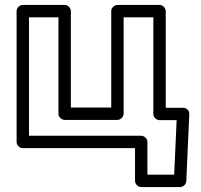

<svg xmlns="http://www.w3.org/2000/svg" viewBox="-20 -573 813 775"><path d="M97 -503H216V-114C216 -99 230 -89 241 -89H454C469 -89 479 -103 479 -114V-503H599V-113C599 -98 613 -88 624 -88H693L683 132H575V0C575 -15 561 -25 550 -25H97ZM72 -553C61 -553 47 -543 47 -528V0C47 11 57 25 72 25H525V157C525 168 535 182 550 182H707C719 182 731 172 732 158L744 -112C745 -128 732 -138 719 -138H649V-528C649 -539 639 -553 624 -553H454C443 -553 429 -543 429 -528V-139H266V-528C266 -539 256 -553 241 -553Z"/></svg>

Font: Asimov
Style: XWidOu
Weight: 500
Designer: Google
Version: Version 2.000980; 2014